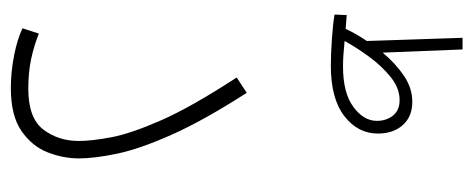

<svg xmlns="http://www.w3.org/2000/svg" viewBox="-286 -604 894 363"><g transform="rotate(90 161.5 -422.0)"><path d="M33 -17 43 -48Q65 -39 90.5 -33.5Q116 -28 147 -28Q203 -28 224.5 -56.5Q246 -85 246 -123Q246 -148 239 -185Q232 -222 207 -279Q182 -336 126 -422L155 -441Q207 -360 234 -299.5Q261 -239 270 -196Q279 -153 279 -124Q279 -94 267.5 -64.5Q256 -35 227 -15Q198 5 146 5Q116 5 85 -1Q54 -7 33 -17ZM104 -600Q82 -600 53 -602Q24 -604 7 -607L8 -630Q23 -629 34 -628Q44 -649 57 -668L51 -849H73L79 -698Q99 -722 122.5 -738Q146 -754 172 -754Q200 -754 216 -736Q232 -718 232 -689Q232 -651 199 -625.5Q166 -600 104 -600ZM169 -730Q146 -730 125 -713Q104 -696 86.5 -672Q69 -648 57 -626Q86 -623 105 -623Q155 -623 181.5 -642.5Q208 -662 208 -687Q208 -705 198 -717.5Q188 -730 169 -730Z"/></g></svg>

Font: Noto Sans Arabic ExtCond ExtLt
Style: Regular
Weight: 200
Width: 2
Designer: Monotype Design Team, Nadine Chahine, Nizar Qandah and Khaled Hosny
Foundry: Monotype Imaging Inc.
Version: Version 2.012; ttfautohint (v1.8.4.7-5d5b)